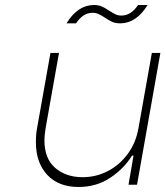

<svg xmlns="http://www.w3.org/2000/svg" viewBox="-20 -736 659 765"><path d="M526 0H492L512 -116H506Q474 -64 419 -27.5Q364 9 293 9Q213 9 168 -39.5Q123 -88 123 -170Q123 -202 128 -227L181 -525H215L162 -227Q157 -197 157 -177Q157 -104 200 -67Q243 -30 309 -30Q363 -30 410 -54.5Q457 -79 489.5 -123.5Q522 -168 532 -227L585 -525H619ZM354 -716Q372 -716 385 -710.5Q398 -705 414 -694Q430 -684 440 -679Q450 -674 464 -674Q502 -674 530 -716H568Q523 -643 459 -643Q441 -643 428 -648.5Q415 -654 399 -665Q384 -675 373 -680Q362 -685 348 -685Q311 -685 283 -643H245Q290 -716 354 -716Z"/></svg>

Font: Be Vietnam Thin
Style: Italic
Weight: 250
Italic angle: -9°
Designer: Gabriel Lam
Foundry: TypeRant
Version: Version 3.000